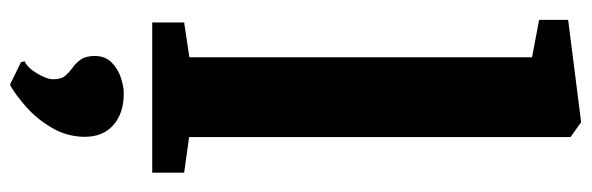

<svg xmlns="http://www.w3.org/2000/svg" viewBox="-402 -458 1131 367"><g transform="rotate(90 163.5 -274.5)"><path d="M89.5 -71V-726L18 -739.5V-795L211 -819.5H214L242 -799.5V-70.5L310 -61V0H23V-61ZM241.5 130.5Q241 163.5 224.2 192Q207.5 220.5 184.2 241Q161 261.5 143 271.5H141L99 251L97 244Q110 238 120.8 219.5Q131.5 201 131.5 189.5Q131.5 174 125 166.5Q118.5 159 111 153.5Q102.5 148 94.8 138Q87 128 87 110Q87 89.5 99.8 77.2Q112.5 65 129 59.8Q145.5 54.5 157 54.5H160Q196.5 54.5 219.2 74.5Q242 94.5 241.5 130.5Z"/></g></svg>

Font: Merriweather 24pt ExtraBold
Style: Regular
Weight: 800
Version: Version 2.100